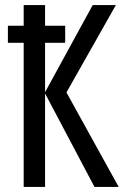

<svg xmlns="http://www.w3.org/2000/svg" viewBox="-20 -734 486 754"><path d="M446 0H351L157 -367V0H73V-566H11V-633H73V-714H157V-633H236V-566H157V-372L344 -714H435L241 -371Z"/></svg>

Font: Noto Sans UI Cond
Style: Regular
Weight: 400
Width: 3
Designer: Monotype Design Team
Foundry: Monotype Imaging Inc.
Version: Version 1.001